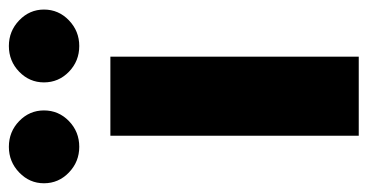

<svg xmlns="http://www.w3.org/2000/svg" viewBox="-262 -596 809 422"><g transform="rotate(-90 142.0 -384.5)"><path d="M55.2 0V-545.9H229V0ZM30.8 -614.3Q-2 -614.3 -25.6 -637Q-49.3 -659.7 -49.3 -691.9Q-49.3 -723.6 -25.6 -746.3Q-2 -769 30.8 -769Q64 -769 87.4 -746.3Q110.8 -723.6 110.8 -691.9Q110.8 -659.7 87.4 -637Q64 -614.3 30.8 -614.3ZM252.4 -614.3Q219.2 -614.3 195.8 -637Q172.4 -659.7 172.4 -691.9Q172.4 -723.6 195.8 -746.3Q219.2 -769 252.4 -769Q285.2 -769 308.8 -746.3Q332.5 -723.6 332.5 -691.9Q332.5 -659.7 308.8 -637Q285.2 -614.3 252.4 -614.3Z"/></g></svg>

Font: Inter Extra Bold
Style: Regular
Weight: 800
Designer: Rasmus Andersson
Foundry: rsms
Version: Version 4.000;git-3c8e0fc